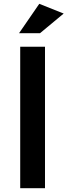

<svg xmlns="http://www.w3.org/2000/svg" viewBox="-20 -987 354 1007"><path d="M314 -916 190 -813H80L186 -967ZM216 -742V0H86V-742Z"/></svg>

Font: QuotatisMedium
Style: Regular
Weight: 500
Designer: Julieta Ulanovsky
Foundry: Quotatis-Medium
Version: Version 4.000;PS 004.000;hotconv 1.0.88;makeotf.lib2.5.64775